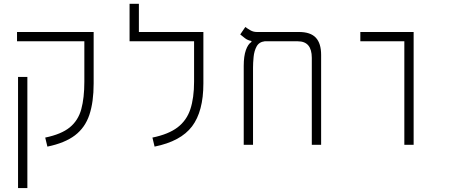

<svg xmlns="http://www.w3.org/2000/svg" viewBox="-20 -752 2384 997"><path d="M418 -585.9H466.3V-318.4Q466.3 -222.2 444.1 -155.8Q421.9 -89.4 369.4 -49.3Q316.9 -9.3 226.1 9.3L214.8 -37.6Q298.3 -54.7 342.3 -90.6Q386.2 -126.5 402.1 -185.1Q418 -243.7 418 -328.1V-537.6H68.4V-585.9ZM122.1 224.6H73.7V-352.5H122.1Z M987.8 -585.9H1036.1V-318.4Q1036.1 -173.8 977.3 -95.9Q918.5 -18.1 782.7 9.3L771.5 -37.6Q855 -54.7 902.1 -90.6Q949.2 -126.5 968.5 -185.1Q987.8 -243.7 987.8 -328.1V-537.6H652.8V-732.4H701.2V-585.9Z M1647.5 -467.3V0H1599.1V-451.7Q1599.1 -537.6 1526.4 -537.6H1354.5Q1325.2 -534.2 1312.5 -510.7Q1299.8 -487.3 1296.9 -456.5Q1293.9 -425.8 1293.9 -400.4V0H1245.6V-409.7Q1245.6 -460.4 1256.8 -491.9Q1268.1 -523.4 1285.6 -534.2V-539.1Q1265.6 -543 1252.2 -553.5Q1238.8 -564 1227.5 -573.2L1253.9 -611.8Q1265.1 -603.5 1280.3 -594.7Q1295.4 -585.9 1313.5 -585.9H1532.7Q1592.3 -585.9 1619.9 -556.4Q1647.5 -526.9 1647.5 -467.3Z M2079.6 0V-537.6H1851.1V-585.9H2127.9V0Z"/></svg>

Font: Cascadia Code NF ExtraLight
Style: Regular
Weight: 200
Monospace: yes
Designer: Aaron Bell
Foundry: Saja Typeworks
Version: Version 2404.023; ttfautohint (v1.8.4)